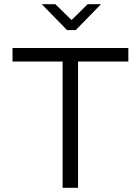

<svg xmlns="http://www.w3.org/2000/svg" viewBox="-20 -900 659 920"><path d="M595 -670H40V-605H280V0H354V-605H595ZM180 -880 301 -756H343L464 -880H400L323 -804L245 -880Z"/></svg>

Font: LT Wave Text Light
Style: Regular
Weight: 300
Designer: Daniel Lyons
Version: Version 2.5 (Glyphs App)